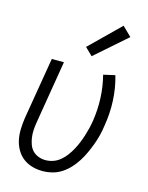

<svg xmlns="http://www.w3.org/2000/svg" viewBox="-116 -835 707 916"><g transform="rotate(15 237.5 -377.0)"><path d="M184 8Q156 8 131 0.5Q106 -7 86.5 -22.5Q67 -38 54.5 -60.5Q42 -83 37 -108Q32 -133 33 -160.5Q34 -188 38 -215L89 -520H149L97 -206Q94 -187 93 -169Q92 -151 94.5 -133.5Q97 -116 103 -99.5Q109 -83 120.5 -71Q132 -59 149 -52.5Q166 -46 184 -46Q203 -46 222 -52.5Q241 -59 257 -72.5Q273 -86 285 -102.5Q297 -119 306.5 -136.5Q316 -154 323.5 -172.5Q331 -191 337 -210Q343 -229 347.5 -247.5Q352 -266 355 -285Q364 -343 361.5 -400Q359 -457 345 -511L402 -524Q419 -466 422 -403Q425 -340 414 -276Q411 -253 405 -229Q399 -205 390.5 -182Q382 -159 371.5 -136Q361 -113 347.5 -91.5Q334 -70 316.5 -51Q299 -32 277.5 -18Q256 -4 231.5 2Q207 8 184 8ZM269 -582 232 -618 379 -762 424 -718Z"/></g></svg>

Font: Iosevka QP Light
Style: Italic
Weight: 300
Italic angle: -9°
Designer: Belleve Invis
Foundry: Belleve Invis
Version: Version 20.0.0; ttfautohint (v1.8.4)